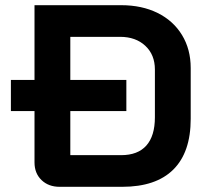

<svg xmlns="http://www.w3.org/2000/svg" viewBox="-20 -720 793 740"><path d="M715 -458V-262Q715 -133 648 -66.5Q581 0 451 0H210Q167 0 140 -26Q113 -52 113 -94V-292H22V-412H113V-700H447Q527 -700 587.5 -670Q648 -640 681.5 -585Q715 -530 715 -458ZM577 -452Q577 -509 540 -543.5Q503 -578 443 -578H251V-412H467V-292H251V-122H447Q511 -122 544 -159Q577 -196 577 -268Z"/></svg>

Font: Stavian Bold
Style: Bold
Weight: 700
Version: Version 1.000; ttfautohint (v1.6)